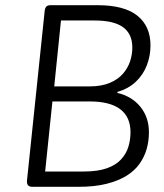

<svg xmlns="http://www.w3.org/2000/svg" viewBox="-20 -720 633 740"><path d="M105 0Q93 0 88 -6Q83 -12 84 -24L152 -676Q153 -688 158 -694Q163 -700 175 -700H356Q459 -700 509.5 -659.5Q560 -619 560 -545Q560 -505 546 -468.5Q532 -432 503.5 -405Q475 -378 433 -366L432 -362Q488 -349 521 -308.5Q554 -268 554 -210Q554 -177 545.5 -146.5Q537 -116 518 -89Q499 -62 467.5 -42.5Q436 -23 390.5 -11.5Q345 0 282 0ZM154 -59H303Q357 -59 392 -71.5Q427 -84 447 -106Q467 -128 475 -155Q483 -182 483 -210Q483 -269 443.5 -299Q404 -329 326 -329H182ZM189 -387H325Q371 -387 403 -400.5Q435 -414 454 -436Q473 -458 481.5 -484Q490 -510 490 -537Q490 -589 454.5 -615Q419 -641 345 -641H215Z"/></svg>

Font: Asap Light
Style: Italic
Weight: 300
Italic angle: -6°
Designer: Pablo Cosgaya
Foundry: Omnibus-Type
Version: Version 3.001